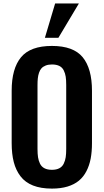

<svg xmlns="http://www.w3.org/2000/svg" viewBox="-20 -1086 603 1117"><path d="M241.2 -866.2 300.8 -1065.9H439L319.8 -866.2ZM282.2 11.2Q217.8 11.2 172.1 -6.8Q126.5 -24.9 99.4 -60.3Q72.3 -95.7 60.1 -143.1Q47.9 -190.4 47.9 -253.9V-558.1Q47.9 -687 102.3 -752.9Q156.7 -818.8 282.2 -818.8Q407.2 -818.8 461.2 -752.9Q515.1 -687 515.1 -558.1V-253.9Q515.1 -203.6 507.6 -163.6Q500 -123.5 482.9 -90.3Q465.8 -57.1 439 -34.9Q412.1 -12.7 372.8 -0.7Q333.5 11.2 282.2 11.2ZM282.2 -98.1Q308.1 -98.1 325.2 -107.2Q342.3 -116.2 350.8 -134Q359.4 -151.9 362.3 -171.6Q365.2 -191.4 365.2 -219.2V-591.8Q365.2 -620.1 362.3 -639.6Q359.4 -659.2 350.8 -676.5Q342.3 -693.8 325.2 -702.4Q308.1 -710.9 282.2 -710.9Q261.2 -710.9 245.8 -704.8Q230.5 -698.7 221.4 -688.7Q212.4 -678.7 207 -662.8Q201.7 -647 200 -630.4Q198.2 -613.8 198.2 -591.8V-219.2Q198.2 -190.9 201.2 -171.4Q204.1 -151.9 212.6 -134Q221.2 -116.2 238.5 -107.2Q255.9 -98.1 282.2 -98.1Z"/></svg>

Font: Oswald Medium
Style: Regular
Weight: 500
Designer: Vernon Adams
Foundry: Vernon Adams
Version: Version 4.103